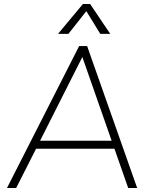

<svg xmlns="http://www.w3.org/2000/svg" viewBox="-20 -943 761 963"><path d="M554 -197H161L61 0H15L377 -712H417L668 0H623ZM540 -237 393 -657 181 -237ZM271 -773 396 -923H432L533 -773H483L413 -887L323 -773Z"/></svg>

Font: Muli ExtraLight
Style: Italic
Weight: 275
Italic angle: -4.541°
Designer: Vernon Adams
Foundry: Vernon Adams
Version: Version 2.001